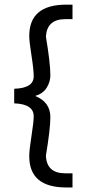

<svg xmlns="http://www.w3.org/2000/svg" viewBox="-20 -693 381 833"><path d="M294.6 120.3H267.3Q106.9 120.3 106.9 -15.3Q106.9 -42.1 116.6 -103Q126.2 -163.9 126.2 -188.6Q126.2 -241.6 41.6 -244.6V-307.9Q126.2 -310.4 126.2 -361.9Q126.2 -391.1 116.6 -452Q106.9 -512.9 106.9 -537.1Q106.9 -672.8 267.3 -672.8H294.6V-609.9H262.9Q183.7 -609.9 179.2 -534.2Q198.5 -418.3 198.5 -366.3Q198.5 -337.6 182.4 -312.1Q166.3 -286.6 132.7 -276.7Q198.5 -250 198.5 -184.7Q198.5 -134.2 179.2 -17.8Q182.2 58.9 262.9 58.9H294.6Z"/></svg>

Font: Shan Wanhai
Style: Regular
Weight: 400
Designer: Khon Soe Zaw Thu
Foundry: Shan Unicode
Version: Version 1.00 June 3, 2017, initial release